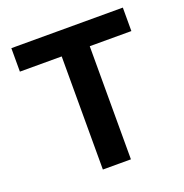

<svg xmlns="http://www.w3.org/2000/svg" viewBox="-130 -845 921 961"><g transform="rotate(-20 330.5 -364.0)"><path d="M33.2 -602.5V-727.5H627V-602.5H405.3V0H255.9V-602.5Z"/></g></svg>

Font: Inter 18pt
Style: Bold
Weight: 700
Designer: Rasmus Andersson
Foundry: rsms
Version: Version 4.001;git-66647c0bb